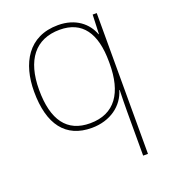

<svg xmlns="http://www.w3.org/2000/svg" viewBox="-140 -640 862 974"><g transform="rotate(-20 291.5 -153.0)"><path d="M465 -3V232H491V-528H469L465 -424H463C440 -487 380 -538 285 -538C124 -538 56 -414 56 -262C56 -84 129 11 269 11C370 11 443 -45 465 -122H467C466 -89 465 -35 465 -3ZM269 -14C145 -14 83 -98 83 -262C83 -422 153 -513 285 -513C406 -513 465 -430 465 -275V-265C465 -109 404 -14 269 -14Z"/></g></svg>

Font: Noto Sans Sinhala Thin
Style: Regular
Weight: 100
Designer: Jelle Bosma - Monotype Design Team
Foundry: Monotype Imaging Inc.
Version: Version 2.006